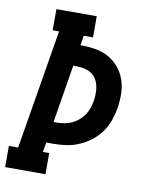

<svg xmlns="http://www.w3.org/2000/svg" viewBox="-86 -796 669 858"><g transform="rotate(10 248.5 -367.5)"><path d="M-3 0V-96H39L129 -639H100V-735H283V-639H241L234 -595H237Q270 -595 302.5 -589.5Q335 -584 362 -569Q389 -554 409 -530Q429 -506 439.5 -476Q450 -446 450.5 -413Q451 -380 446 -347Q441 -318 431 -289.5Q421 -261 402.5 -235.5Q384 -210 359 -191Q334 -172 305.5 -160Q277 -148 247.5 -144Q218 -140 189 -140H159L151 -96H180V0ZM189 -236Q206 -236 223.5 -239Q241 -242 257.5 -249.5Q274 -257 288 -269Q302 -281 312 -296Q322 -311 327.5 -328Q333 -345 336 -362Q340 -388 337.5 -413.5Q335 -439 322.5 -459.5Q310 -480 286.5 -489.5Q263 -499 237 -499H218L175 -236Z"/></g></svg>

Font: Iosevka Slab
Style: Bold Italic
Weight: 700
Italic angle: -9°
Monospace: yes
Designer: Belleve Invis
Foundry: Belleve Invis
Version: Version 11.1.0; ttfautohint (v1.8.3)